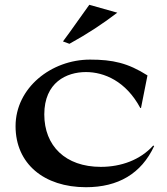

<svg xmlns="http://www.w3.org/2000/svg" viewBox="-20 -769 698 802"><path d="M566 -318H569L596 -454C514 -506 451 -520 356 -520C194 -520 45 -402 45 -242C45 -85 164 13 339 13C473 13 570 -43 624 -159L620 -161C566 -101 486 -72 401 -72C253 -72 165 -160 165 -291C165 -425 258 -468 339 -468C415 -468 506 -430 566 -318ZM243 -596 270 -586C348 -629 411 -671 470 -716L353 -749C317 -700 280 -645 243 -596Z"/></svg>

Font: Coconat Demi
Style: Regular
Weight: 400
Designer: Sara Lavazza
Foundry: Collletttivo
Version: Version 1.000;Glyphs 3.2 (3217)